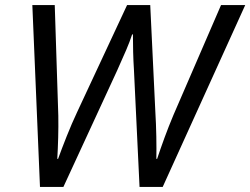

<svg xmlns="http://www.w3.org/2000/svg" viewBox="-20 -734 983 754"><path d="M107 -714 137 0H229L440 -457C469 -522 486 -559 499 -599H502C502 -558 503 -504 506 -460L528 0H619L943 -714H848L661 -282C636 -223 614 -161 597 -110H594C595 -159 594 -233 590 -296L570 -714H479L283 -294C255 -235 227 -162 208 -110H205C208 -163 210 -224 209 -279L195 -714Z"/></svg>

Font: BC Sans
Style: Italic
Weight: 400
Italic angle: -12°
Designer: Monotype Design Team
Designer: Province of B.C.
Foundry: Monotype Imaging Inc.
Version: Version 2.000;GOOG;noto-source:20170915:90ef993387c0